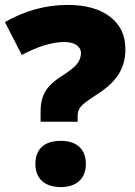

<svg xmlns="http://www.w3.org/2000/svg" viewBox="-20 -744 545 776"><path d="M293.9 -252V-276.9C293.9 -291 298.3 -303.2 307.1 -313.5C315.4 -323.7 336.9 -339.8 371.1 -361.8C451.7 -413.1 486.8 -467.3 486.8 -545.9C486.8 -601.1 466.3 -644.5 424.8 -676.3C383.3 -708 326.7 -724.1 253.9 -724.1C165.5 -724.1 81.1 -701.2 0 -654.8L67.9 -522C133.8 -556.6 190.9 -574.2 240.2 -574.2C279.8 -574.2 307.1 -557.1 307.1 -529.8C307.1 -495.1 285.6 -472.2 232.9 -439C199.7 -418 176.8 -397 163.6 -375C150.4 -353 144 -325.7 144 -293.9V-252ZM123 -81.1C123 -21 161.6 12.2 226.1 12.2C288.6 12.2 327.1 -22 327.1 -81.1C327.1 -140.1 291 -174.8 226.1 -174.8C158.2 -174.8 123 -141.1 123 -81.1Z"/></svg>

Font: Sahel Black
Style: Bold
Weight: 900
Foundry: Saber Rastikerdar (saber.rastikerdar@gmail.com)
Version: Version 3.4.0